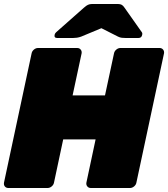

<svg xmlns="http://www.w3.org/2000/svg" viewBox="-23 -940 841 960"><path d="M19 0Q8 0 1.5 -7.5Q-5 -15 -3 -27L135 -673Q137 -684 146.5 -692Q156 -700 167 -700H363Q374 -700 380.5 -692Q387 -684 385 -673L340 -463H502L547 -673Q549 -684 558.5 -692Q568 -700 579 -700H775Q786 -700 792.5 -692Q799 -684 797 -673L659 -27Q657 -16 647.5 -8Q638 0 627 0H431Q420 0 413.5 -8Q407 -16 409 -27L455 -243H293L247 -27Q245 -16 235.5 -8Q226 0 215 0ZM263 -750Q247 -750 250 -766Q252 -774 258 -779L396 -901Q408 -912 417 -916Q426 -920 437 -920H567Q578 -920 585.5 -916Q593 -912 600 -901L686 -779Q690 -774 688 -766Q685 -750 669 -750H606Q596 -750 586.5 -751Q577 -752 567 -757L484 -799L383 -757Q372 -753 362 -751.5Q352 -750 342 -750Z"/></svg>

Font: Rubik Black
Style: Italic
Weight: 900
Italic angle: -12°
Designer: Hubert and Fischer
Foundry: Hubert and Fischer
Version: Version 2.300;gftools[0.9.30]